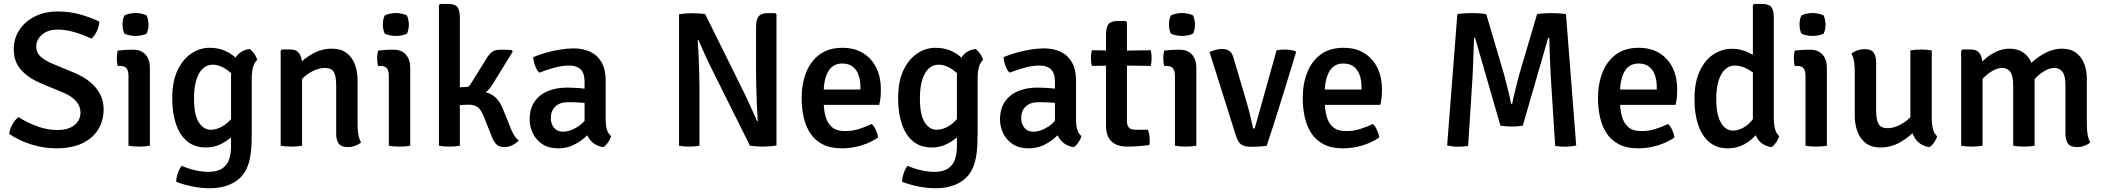

<svg xmlns="http://www.w3.org/2000/svg" viewBox="-20 -756 10917 996"><path d="M28 -61Q30 -86 44 -110.2Q58 -134.5 75.5 -148.5Q119 -121 172 -101.2Q225 -81.5 276.5 -81.5Q335 -81.5 366.2 -107Q397.5 -132.5 397.5 -171.5Q397.5 -204 375.8 -230Q354 -256 310.5 -274.5L189.5 -325Q127 -351.5 89.2 -393.5Q51.5 -435.5 51.5 -500.5Q51.5 -556.5 80.5 -600.8Q109.5 -645 161.2 -670.8Q213 -696.5 280 -696.5Q343.5 -696.5 399.8 -680Q456 -663.5 495 -644Q494 -619.5 483 -595.2Q472 -571 454 -555.5Q415 -575 367.8 -588.8Q320.5 -602.5 281.5 -602.5Q228 -602.5 198 -576.5Q168 -550.5 168 -514Q168 -483 189.8 -463Q211.5 -443 247.5 -427.5L367.5 -377.5Q411 -359.5 444.8 -332.5Q478.5 -305.5 498 -269.8Q517.5 -234 517.5 -189Q517.5 -131.5 490.2 -85.8Q463 -40 408 -13.2Q353 13.5 269.5 13.5Q207.5 13.5 143.2 -6.5Q79 -26.5 28 -61Z M757.5 0Q733.5 4.5 702 4.5Q670.5 4.5 646.5 0V-361.5Q646.5 -387.5 637 -400.8Q627.5 -414 602.5 -414H590.5Q586 -433 586 -453Q586 -462.5 587 -472.8Q588 -483 590.5 -493.5Q610 -496 628 -497Q646 -498 657.5 -498H672.5Q712 -498 734.8 -473Q757.5 -448 757.5 -404.5ZM615.5 -629Q615.5 -655 625 -675.5Q635 -681 651.2 -684.8Q667.5 -688.5 683 -688.5Q697.5 -688.5 715 -684.8Q732.5 -681 741 -675.5Q745 -666 747.8 -653Q750.5 -640 750.5 -629Q750.5 -603 741 -582Q733 -576.5 715.2 -573Q697.5 -569.5 683 -569.5Q667.5 -569.5 650.8 -573Q634 -576.5 625 -582Q615.5 -603 615.5 -629Z M1314 -445Q1298.5 -431 1292.2 -406.5Q1286 -382 1286 -353.5V-62Q1286 -2.5 1280.8 38Q1275.5 78.5 1264.8 106Q1254 133.5 1238 153Q1213.5 184 1170 202.2Q1126.5 220.5 1069.5 220.5Q1023 220.5 976 210.8Q929 201 894 187Q894.5 166 902.5 142.2Q910.5 118.5 923 104Q954.5 118.5 991.8 127Q1029 135.5 1059 135.5Q1107.5 135.5 1133.5 117.5Q1159.5 99.5 1169 69.2Q1178.5 39 1178.5 2V-367.5Q1178.5 -417.5 1200.8 -455.5Q1223 -493.5 1274 -502Q1287 -494 1299 -477Q1311 -460 1314 -445ZM873.5 -246Q873.5 -334.5 901.5 -392.5Q929.5 -450.5 973.5 -479.2Q1017.5 -508 1066 -508Q1110.5 -508 1142.8 -494.5Q1175 -481 1198 -460.5Q1221 -440 1237.5 -418.5L1221.5 -324.5Q1195 -367.5 1157.2 -394Q1119.5 -420.5 1083.5 -420.5Q1055 -420.5 1033.2 -401.2Q1011.5 -382 999 -343.2Q986.5 -304.5 986.5 -246Q986.5 -159.5 1011.5 -121.2Q1036.5 -83 1071.5 -83Q1110.5 -83 1146 -108.2Q1181.5 -133.5 1202 -174L1218.5 -90Q1204.5 -66.5 1179.2 -44Q1154 -21.5 1120.5 -6.2Q1087 9 1048 9Q989.5 9 950.8 -23.2Q912 -55.5 892.8 -112.8Q873.5 -170 873.5 -246Z M1484.5 -499.5Q1518.5 -499.5 1532.8 -478.2Q1547 -457 1547 -420V0Q1523.5 4.5 1492 4.5Q1460.5 4.5 1436 0V-493L1442.5 -499.5ZM1835 -108.5Q1835 -82 1839 -58.2Q1843 -34.5 1853 -17Q1840.5 -6.5 1822 0.2Q1803.5 7 1783.5 7Q1750.5 7 1737.2 -11Q1724 -29 1724 -63.5V-312Q1724 -360 1712 -381.8Q1700 -403.5 1664.5 -403.5Q1641 -403.5 1613 -392Q1585 -380.5 1560 -359Q1535 -337.5 1519 -307V-411.5Q1553 -449.5 1600.2 -476.5Q1647.5 -503.5 1701.5 -503.5Q1748 -503.5 1777.5 -481.5Q1807 -459.5 1821 -422Q1835 -384.5 1835 -337.5Z M2108 0Q2084 4.5 2052.5 4.5Q2021 4.5 1997 0V-361.5Q1997 -387.5 1987.5 -400.8Q1978 -414 1953 -414H1941Q1936.5 -433 1936.5 -453Q1936.5 -462.5 1937.5 -472.8Q1938.5 -483 1941 -493.5Q1960.5 -496 1978.5 -497Q1996.5 -498 2008 -498H2023Q2062.5 -498 2085.2 -473Q2108 -448 2108 -404.5ZM1966 -629Q1966 -655 1975.5 -675.5Q1985.5 -681 2001.8 -684.8Q2018 -688.5 2033.5 -688.5Q2048 -688.5 2065.5 -684.8Q2083 -681 2091.5 -675.5Q2095.5 -666 2098.2 -653Q2101 -640 2101 -629Q2101 -603 2091.5 -582Q2083.5 -576.5 2065.8 -573Q2048 -569.5 2033.5 -569.5Q2018 -569.5 2001.2 -573Q1984.5 -576.5 1975.5 -582Q1966 -603 1966 -629Z M2365.5 0Q2342 4.5 2310.5 4.5Q2281.5 4.5 2257 0V-729L2263.5 -735.5H2305.5Q2340.5 -735.5 2353 -719Q2365.5 -702.5 2365.5 -665.5ZM2623 -106.5Q2634.5 -75 2645.8 -56.2Q2657 -37.5 2671 -27.5Q2659 -13.5 2638.5 -3.2Q2618 7 2596.5 7Q2568 7 2554.2 -8Q2540.5 -23 2529 -53L2490.5 -149Q2475.5 -187 2458.5 -200Q2441.5 -213 2409 -213Q2394 -213 2378.8 -211.8Q2363.5 -210.5 2346 -208.5L2309.5 -205V-284.5H2446.5Q2501 -284.5 2535.5 -262Q2570 -239.5 2590 -188ZM2535.5 -319Q2515 -283.5 2482.8 -267.2Q2450.5 -251 2404.5 -251H2321V-302L2396.5 -304.5Q2405.5 -304.5 2411 -308Q2416.5 -311.5 2421.5 -320L2503.5 -452Q2516.5 -474.5 2532 -486.2Q2547.5 -498 2574 -498Q2591 -498 2604.8 -497.8Q2618.5 -497.5 2634 -496.5L2640 -488.5Z M2727.5 -135Q2727.5 -192 2753.2 -229Q2779 -266 2822.5 -283.8Q2866 -301.5 2920 -301.5Q2947 -301.5 2982.2 -299.2Q3017.5 -297 3047.5 -290V-216.5Q3021.5 -222.5 2988.5 -224.2Q2955.5 -226 2927.5 -226Q2884 -226 2860.8 -203.5Q2837.5 -181 2837.5 -142.5Q2837.5 -113.5 2854 -93.2Q2870.5 -73 2901.5 -73Q2937 -73 2976.2 -98Q3015.5 -123 3042.5 -170.5L3059 -88.5Q3041 -67 3014.8 -43.5Q2988.5 -20 2953.8 -3.2Q2919 13.5 2875.5 13.5Q2825.5 13.5 2792.8 -8.8Q2760 -31 2743.8 -65Q2727.5 -99 2727.5 -135ZM3150 -49.5Q3146 -34.5 3134.5 -17.8Q3123 -1 3110 7.5Q3076.5 2 3055.8 -15.5Q3035 -33 3024.8 -57.2Q3014.5 -81.5 3012.5 -108V-331.5Q3012.5 -376.5 2991.8 -396.2Q2971 -416 2933 -416Q2896 -416 2856.2 -405Q2816.5 -394 2777 -379Q2764 -392.5 2755.5 -415.5Q2747 -438.5 2746 -459.5Q2774.5 -472 2810.8 -482.2Q2847 -492.5 2885 -498.8Q2923 -505 2956.5 -505Q3005 -505 3042.2 -487.2Q3079.5 -469.5 3100.8 -432.5Q3122 -395.5 3122 -337V-132.5Q3122 -105 3127.8 -84.8Q3133.5 -64.5 3150 -49.5Z M3502.5 -681.5Q3516 -684.5 3537 -686Q3558 -687.5 3570.5 -687.5Q3583.5 -687.5 3602.2 -686.5Q3621 -685.5 3638 -683L3608.5 -550.5L3599.5 -549Q3602 -513 3604 -468.5Q3606 -424 3607.2 -378.8Q3608.5 -333.5 3608.5 -296V0Q3594.5 2.5 3581 3.5Q3567.5 4.5 3556 4.5Q3545.5 4.5 3530.8 3.5Q3516 2.5 3502.5 0ZM3666 -410.5Q3647.5 -448 3632 -483.2Q3616.5 -518.5 3603 -549.5L3550 -613.5L3638 -683L3841 -273Q3860.5 -233 3877.2 -195.2Q3894 -157.5 3907.5 -127L3964.5 -67L3870.5 0ZM4008 -682V-1.5Q3994 1.5 3973.8 3Q3953.5 4.5 3938.5 4.5Q3924 4.5 3906 3.5Q3888 2.5 3870.5 0L3902 -126.5L3911 -128Q3908 -169 3906 -215.8Q3904 -262.5 3903 -307Q3902 -351.5 3902 -386V-617Q3902 -655 3915.8 -671.5Q3929.5 -688 3964 -688H4001.5Z M4208 -212V-291.5H4443.5V-304.5Q4443.5 -337.5 4434.2 -365.2Q4425 -393 4404 -409.8Q4383 -426.5 4349 -426.5Q4300 -426.5 4276.2 -385.2Q4252.5 -344 4252.5 -271V-237Q4252.5 -191.5 4261.8 -155Q4271 -118.5 4295 -97.2Q4319 -76 4364 -76Q4401.5 -76 4436 -86.8Q4470.5 -97.5 4502.5 -113Q4515.5 -100 4524.2 -80Q4533 -60 4535.5 -43Q4499.5 -17.5 4449.5 -2Q4399.5 13.5 4347.5 13.5Q4287 13.5 4246.5 -7.8Q4206 -29 4182.5 -65.8Q4159 -102.5 4148.8 -149Q4138.5 -195.5 4138.5 -246Q4138.5 -321 4161.8 -380Q4185 -439 4231.8 -473.5Q4278.5 -508 4349.5 -508Q4414.5 -508 4459 -479.5Q4503.5 -451 4526.5 -402.8Q4549.5 -354.5 4549.5 -294.5Q4549.5 -269 4547.8 -251.2Q4546 -233.5 4541 -212Z M5079.5 -445Q5064 -431 5057.8 -406.5Q5051.5 -382 5051.5 -353.5V-62Q5051.5 -2.5 5046.2 38Q5041 78.5 5030.2 106Q5019.5 133.5 5003.5 153Q4979 184 4935.5 202.2Q4892 220.5 4835 220.5Q4788.5 220.5 4741.5 210.8Q4694.5 201 4659.5 187Q4660 166 4668 142.2Q4676 118.5 4688.5 104Q4720 118.5 4757.2 127Q4794.5 135.5 4824.5 135.5Q4873 135.5 4899 117.5Q4925 99.5 4934.5 69.2Q4944 39 4944 2V-367.5Q4944 -417.5 4966.2 -455.5Q4988.5 -493.5 5039.5 -502Q5052.5 -494 5064.5 -477Q5076.5 -460 5079.5 -445ZM4639 -246Q4639 -334.5 4667 -392.5Q4695 -450.5 4739 -479.2Q4783 -508 4831.5 -508Q4876 -508 4908.2 -494.5Q4940.5 -481 4963.5 -460.5Q4986.5 -440 5003 -418.5L4987 -324.5Q4960.5 -367.5 4922.8 -394Q4885 -420.5 4849 -420.5Q4820.5 -420.5 4798.8 -401.2Q4777 -382 4764.5 -343.2Q4752 -304.5 4752 -246Q4752 -159.5 4777 -121.2Q4802 -83 4837 -83Q4876 -83 4911.5 -108.2Q4947 -133.5 4967.5 -174L4984 -90Q4970 -66.5 4944.8 -44Q4919.5 -21.5 4886 -6.2Q4852.5 9 4813.5 9Q4755 9 4716.2 -23.2Q4677.5 -55.5 4658.2 -112.8Q4639 -170 4639 -246Z M5167.5 -135Q5167.5 -192 5193.2 -229Q5219 -266 5262.5 -283.8Q5306 -301.5 5360 -301.5Q5387 -301.5 5422.2 -299.2Q5457.5 -297 5487.5 -290V-216.5Q5461.5 -222.5 5428.5 -224.2Q5395.5 -226 5367.5 -226Q5324 -226 5300.8 -203.5Q5277.5 -181 5277.5 -142.5Q5277.5 -113.5 5294 -93.2Q5310.5 -73 5341.5 -73Q5377 -73 5416.2 -98Q5455.5 -123 5482.5 -170.5L5499 -88.5Q5481 -67 5454.8 -43.5Q5428.5 -20 5393.8 -3.2Q5359 13.5 5315.5 13.5Q5265.5 13.5 5232.8 -8.8Q5200 -31 5183.8 -65Q5167.5 -99 5167.5 -135ZM5590 -49.5Q5586 -34.5 5574.5 -17.8Q5563 -1 5550 7.5Q5516.5 2 5495.8 -15.5Q5475 -33 5464.8 -57.2Q5454.5 -81.5 5452.5 -108V-331.5Q5452.5 -376.5 5431.8 -396.2Q5411 -416 5373 -416Q5336 -416 5296.2 -405Q5256.5 -394 5217 -379Q5204 -392.5 5195.5 -415.5Q5187 -438.5 5186 -459.5Q5214.5 -472 5250.8 -482.2Q5287 -492.5 5325 -498.8Q5363 -505 5396.5 -505Q5445 -505 5482.2 -487.2Q5519.5 -469.5 5540.8 -432.5Q5562 -395.5 5562 -337V-132.5Q5562 -105 5567.8 -84.8Q5573.5 -64.5 5590 -49.5Z M5717.5 -577Q5717.5 -614.5 5730.2 -630.8Q5743 -647 5777.5 -647H5820L5826 -641V-126.5Q5826 -106.5 5835.8 -94.8Q5845.5 -83 5868 -83H5935Q5944 -57.5 5944 -27.5Q5944 -21.5 5943.8 -15Q5943.5 -8.5 5941.5 -3.5Q5916.5 0 5886.8 2.2Q5857 4.5 5827.5 4.5Q5774 4.5 5745.8 -22.5Q5717.5 -49.5 5717.5 -103.5ZM5949.5 -495.5Q5954 -474.5 5954 -455Q5954 -434 5949.5 -414L5782.5 -416.5L5644 -414Q5639 -434 5639 -455Q5639 -474.5 5644 -495.5L5784 -493Z M6186 0Q6162 4.5 6130.5 4.5Q6099 4.5 6075 0V-361.5Q6075 -387.5 6065.5 -400.8Q6056 -414 6031 -414H6019Q6014.5 -433 6014.5 -453Q6014.5 -462.5 6015.5 -472.8Q6016.5 -483 6019 -493.5Q6038.5 -496 6056.5 -497Q6074.5 -498 6086 -498H6101Q6140.5 -498 6163.2 -473Q6186 -448 6186 -404.5ZM6044 -629Q6044 -655 6053.5 -675.5Q6063.5 -681 6079.8 -684.8Q6096 -688.5 6111.5 -688.5Q6126 -688.5 6143.5 -684.8Q6161 -681 6169.5 -675.5Q6173.5 -666 6176.2 -653Q6179 -640 6179 -629Q6179 -603 6169.5 -582Q6161.5 -576.5 6143.8 -573Q6126 -569.5 6111.5 -569.5Q6096 -569.5 6079.2 -573Q6062.5 -576.5 6053.5 -582Q6044 -603 6044 -629Z M6602 -494.5Q6612.5 -497 6623 -498Q6633.5 -499 6643.5 -499Q6658 -499 6672.8 -497Q6687.5 -495 6700 -490.5L6703.5 -485.5Q6686 -428.5 6665.5 -361.5Q6645 -294.5 6624 -227Q6603 -159.5 6584 -100.5Q6565 -41.5 6551 0Q6533 3 6511.8 4.2Q6490.5 5.5 6470 5.5Q6437.5 5.5 6420 -5.5Q6402.5 -16.5 6390.5 -55L6254.5 -486Q6272.5 -494 6288.5 -498Q6304.5 -502 6318.5 -502Q6342.5 -502 6357.5 -491.5Q6372.5 -481 6379.5 -453.5L6443 -239Q6450.5 -215 6457.5 -187.8Q6464.5 -160.5 6470.2 -136.2Q6476 -112 6479 -96.5Q6481 -88.5 6488.5 -88.5Z M6807.5 -212V-291.5H7043V-304.5Q7043 -337.5 7033.8 -365.2Q7024.5 -393 7003.5 -409.8Q6982.5 -426.5 6948.5 -426.5Q6899.5 -426.5 6875.8 -385.2Q6852 -344 6852 -271V-237Q6852 -191.5 6861.2 -155Q6870.5 -118.5 6894.5 -97.2Q6918.5 -76 6963.5 -76Q7001 -76 7035.5 -86.8Q7070 -97.5 7102 -113Q7115 -100 7123.8 -80Q7132.5 -60 7135 -43Q7099 -17.5 7049 -2Q6999 13.5 6947 13.5Q6886.5 13.5 6846 -7.8Q6805.5 -29 6782 -65.8Q6758.5 -102.5 6748.2 -149Q6738 -195.5 6738 -246Q6738 -321 6761.2 -380Q6784.5 -439 6831.2 -473.5Q6878 -508 6949 -508Q7014 -508 7058.5 -479.5Q7103 -451 7126 -402.8Q7149 -354.5 7149 -294.5Q7149 -269 7147.2 -251.2Q7145.5 -233.5 7140.5 -212Z M7540 -682.5Q7559 -686 7581.2 -687Q7603.5 -688 7617.5 -688Q7631.5 -688 7651.2 -687Q7671 -686 7690 -682.5L7779.5 -379.5Q7783 -368 7788.5 -346Q7794 -324 7800.5 -298.8Q7807 -273.5 7812 -251.2Q7817 -229 7818.5 -217.5H7824.5Q7826.5 -229 7831.5 -251.2Q7836.5 -273.5 7842.8 -298.8Q7849 -324 7854.8 -346Q7860.5 -368 7864 -379.5L7953.5 -682.5Q7973.5 -686 7992.8 -687Q8012 -688 8026 -688Q8040 -688 8061.8 -687Q8083.5 -686 8103.5 -682.5L8156.5 -1.5Q8144 1.5 8128 3.2Q8112 5 8098 5Q8085 5 8072.5 4Q8060 3 8047.5 1L8025 -352Q8023.5 -380.5 8021.8 -417.5Q8020 -454.5 8018.8 -492Q8017.5 -529.5 8017 -559.5H8011L7879.5 -104Q7867 -102 7850.5 -100.8Q7834 -99.5 7821 -99.5Q7809 -99.5 7792.5 -100.8Q7776 -102 7763.5 -104L7632 -559.5H7626.5Q7625.5 -529.5 7624.2 -492Q7623 -454.5 7621.5 -417.5Q7620 -380.5 7618.5 -352L7596 1Q7583.5 3 7570.5 4Q7557.5 5 7544 5Q7530 5 7514.5 3.2Q7499 1.5 7487 -1.5Z M8339 -212V-291.5H8574.5V-304.5Q8574.5 -337.5 8565.2 -365.2Q8556 -393 8535 -409.8Q8514 -426.5 8480 -426.5Q8431 -426.5 8407.2 -385.2Q8383.5 -344 8383.5 -271V-237Q8383.5 -191.5 8392.8 -155Q8402 -118.5 8426 -97.2Q8450 -76 8495 -76Q8532.5 -76 8567 -86.8Q8601.5 -97.5 8633.5 -113Q8646.5 -100 8655.2 -80Q8664 -60 8666.5 -43Q8630.5 -17.5 8580.5 -2Q8530.5 13.5 8478.5 13.5Q8418 13.5 8377.5 -7.8Q8337 -29 8313.5 -65.8Q8290 -102.5 8279.8 -149Q8269.5 -195.5 8269.5 -246Q8269.5 -321 8292.8 -380Q8316 -439 8362.8 -473.5Q8409.5 -508 8480.5 -508Q8545.5 -508 8590 -479.5Q8634.5 -451 8657.5 -402.8Q8680.5 -354.5 8680.5 -294.5Q8680.5 -269 8678.8 -251.2Q8677 -233.5 8672 -212Z M9181.5 -141Q9181.5 -113 9187.8 -88.2Q9194 -63.5 9209.5 -49.5Q9205.5 -34.5 9194 -17.8Q9182.5 -1 9169.5 7.5Q9118.5 -1 9095.8 -39Q9073 -77 9073 -127V-729L9079.5 -735.5H9121.5Q9156.5 -735.5 9169 -719Q9181.5 -702.5 9181.5 -665.5ZM8770 -241Q8770 -330 8797.8 -388.2Q8825.5 -446.5 8869.8 -474.8Q8914 -503 8963 -503Q9011.5 -503 9051.5 -483Q9091.5 -463 9126 -438.5L9112.5 -353Q9083.5 -375.5 9049 -395.8Q9014.5 -416 8979 -416Q8951.5 -416 8929.8 -396.8Q8908 -377.5 8895.5 -338.5Q8883 -299.5 8883 -241Q8883 -183.5 8895 -147.8Q8907 -112 8926.5 -95.2Q8946 -78.5 8969 -78.5Q8993 -78.5 9019.5 -91.5Q9046 -104.5 9069 -132.8Q9092 -161 9105 -207.5L9128 -129Q9119.5 -94.5 9093.5 -61.8Q9067.5 -29 9029 -7.8Q8990.5 13.5 8943 13.5Q8885.5 13.5 8847 -18.8Q8808.5 -51 8789.2 -108.5Q8770 -166 8770 -241Z M9457 0Q9433 4.5 9401.5 4.5Q9370 4.5 9346 0V-361.5Q9346 -387.5 9336.5 -400.8Q9327 -414 9302 -414H9290Q9285.5 -433 9285.5 -453Q9285.5 -462.5 9286.5 -472.8Q9287.5 -483 9290 -493.5Q9309.5 -496 9327.5 -497Q9345.5 -498 9357 -498H9372Q9411.5 -498 9434.2 -473Q9457 -448 9457 -404.5ZM9315 -629Q9315 -655 9324.5 -675.5Q9334.5 -681 9350.8 -684.8Q9367 -688.5 9382.5 -688.5Q9397 -688.5 9414.5 -684.8Q9432 -681 9440.5 -675.5Q9444.5 -666 9447.2 -653Q9450 -640 9450 -629Q9450 -603 9440.5 -582Q9432.5 -576.5 9414.8 -573Q9397 -569.5 9382.5 -569.5Q9367 -569.5 9350.2 -573Q9333.5 -576.5 9324.5 -582Q9315 -603 9315 -629Z M10001 -140Q10001 -112 10007.2 -87.2Q10013.5 -62.5 10029 -49Q10025 -34 10013.5 -17.5Q10002 -1 9989 7.5Q9937.5 -1 9913.8 -39.2Q9890 -77.5 9890 -128V-494.5Q9913.5 -499 9945.5 -499Q9976.5 -499 10001 -494.5ZM9601.5 -386Q9601.5 -412.5 9598 -436.2Q9594.5 -460 9584 -477.5Q9596 -488 9614.8 -494.5Q9633.5 -501 9654 -501Q9686.5 -501 9699.5 -483.2Q9712.5 -465.5 9712.5 -431V-182.5Q9712.5 -135 9725 -113Q9737.5 -91 9772 -91Q9796 -91 9823.8 -102.5Q9851.5 -114 9877 -135.8Q9902.5 -157.5 9918 -187.5V-83Q9884.5 -45 9837 -18Q9789.5 9 9735.5 9Q9689 9 9659.5 -13Q9630 -35 9615.8 -72.8Q9601.5 -110.5 9601.5 -157Z M10201.5 -499.5Q10235.5 -499.5 10250 -478.2Q10264.5 -457 10264.5 -420V0Q10241 4.5 10209.5 4.5Q10178 4.5 10153.5 0V-492.5L10160 -499.5ZM10423.5 -311.5Q10423.5 -362 10408.8 -382.8Q10394 -403.5 10366 -403.5Q10342 -403.5 10314.5 -387.5Q10287 -371.5 10263.5 -345.8Q10240 -320 10227 -289V-395Q10249 -425.5 10277.2 -450Q10305.5 -474.5 10337.8 -489Q10370 -503.5 10404 -503.5Q10447.5 -503.5 10476.5 -482.8Q10505.5 -462 10520 -426.8Q10534.5 -391.5 10534.5 -347.5V0Q10511.5 4.5 10479.5 4.5Q10448 4.5 10423.5 0ZM10694.5 -312.5Q10694.5 -363 10679.2 -383.2Q10664 -403.5 10636.5 -403.5Q10613 -403.5 10586 -388Q10559 -372.5 10534.8 -346.2Q10510.5 -320 10494.5 -286.5V-406Q10518.5 -433 10548.2 -455.2Q10578 -477.5 10610.5 -490.5Q10643 -503.5 10676.5 -503.5Q10720.5 -503.5 10749 -482.5Q10777.5 -461.5 10791.5 -426Q10805.5 -390.5 10805.5 -347V-108.5Q10805.5 -82 10809.5 -58.2Q10813.5 -34.5 10823.5 -17Q10811 -6.5 10792.5 0.2Q10774 7 10753.5 7Q10721 7 10707.8 -11Q10694.5 -29 10694.5 -63.5Z"/></svg>

Font: Signika Negative Medium
Style: Regular
Weight: 500
Designer: Anna Giedry
Foundry: Anna Giedry
Version: Version 2.001